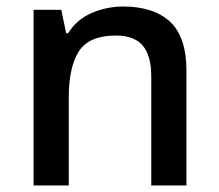

<svg xmlns="http://www.w3.org/2000/svg" viewBox="-20 -569 671 589"><path d="M358 -549Q451 -549 501.5 -502.5Q552 -456 552 -351V0H444V-335Q444 -398 418 -429Q392 -460 335 -460Q253 -460 222 -411.5Q191 -363 191 -271V0H83V-539H168L183 -467H189Q215 -509 261 -529Q307 -549 358 -549Z"/></svg>

Font: Noto Sans Nag Mundari Medium
Style: Regular
Weight: 500
Version: Version 1.000